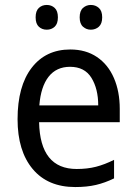

<svg xmlns="http://www.w3.org/2000/svg" viewBox="-20 -746 550 776"><path d="M264 -546Q327 -546 372 -515.5Q417 -485 440.5 -430.5Q464 -376 464 -306V-252H138Q142 -63 290 -63Q333 -63 368 -72Q403 -81 441 -100V-25Q404 -7 367.5 1.5Q331 10 284 10Q173 10 112 -63Q51 -136 51 -264Q51 -398 108 -472Q165 -546 264 -546ZM263 -476Q208 -476 176.5 -436Q145 -396 139 -320H377Q377 -387 349.5 -431.5Q322 -476 263 -476ZM124 -676Q124 -702 137 -714Q150 -726 169 -726Q188 -726 201 -714Q214 -702 214 -676Q214 -650 201 -638Q188 -626 169 -626Q150 -626 137 -638Q124 -650 124 -676ZM302 -676Q302 -702 315.5 -714Q329 -726 347 -726Q366 -726 379.5 -714Q393 -702 393 -676Q393 -650 379.5 -638Q366 -626 347 -626Q329 -626 315.5 -638Q302 -650 302 -676Z"/></svg>

Font: Noto Sans Gurmukhi SemiCondensed
Style: Regular
Weight: 400
Width: 4
Designer: Jelle Bosma - Monotype Design Team
Foundry: Monotype Imaging Inc.
Version: Version 2.004; ttfautohint (v1.8.4.7-5d5b)